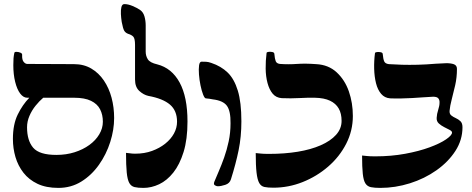

<svg xmlns="http://www.w3.org/2000/svg" viewBox="-20 -905 2302 937"><path d="M265 12Q205 12 163 -8Q121 -28 94.5 -62Q68 -96 55.5 -138.5Q43 -181 43 -227Q43 -298 66.5 -346Q90 -394 123 -428H113Q94 -428 78.5 -448.5Q63 -469 54 -505.5Q45 -542 45 -587Q45 -608 46 -620.5Q47 -633 50 -647Q51 -652 60.5 -652Q70 -652 79.5 -648Q89 -644 88 -637Q87 -613 95.5 -603Q104 -593 113 -593Q171 -593 230.5 -592.5Q290 -592 341 -592Q389 -592 425.5 -570.5Q462 -549 487 -512Q512 -475 524.5 -428Q537 -381 537 -329Q537 -272 518 -212Q499 -152 463 -101Q427 -50 377 -19Q327 12 265 12ZM255 -149Q303 -149 344 -162Q385 -175 416 -197.5Q447 -220 464.5 -249.5Q482 -279 482 -311Q482 -345 468.5 -371.5Q455 -398 424 -413Q393 -428 342 -428H191Q172 -412 153.5 -389Q135 -366 123.5 -339Q112 -312 112 -284Q112 -219 142 -184Q172 -149 255 -149Z M595 -159Q609 -158 617 -156.5Q625 -155 640 -155Q685 -155 722 -168.5Q759 -182 786.5 -204Q814 -226 829 -253.5Q844 -281 844 -311Q844 -365 809.5 -394.5Q775 -424 704 -437Q681 -442 660 -461Q639 -480 639 -517Q639 -546 639 -573.5Q639 -601 639 -629Q639 -657 639 -686Q639 -717 630.5 -726Q622 -735 605 -740Q592 -745 586 -755.5Q580 -766 574 -798Q571 -817 570 -836.5Q569 -856 572.5 -870.5Q576 -885 587 -885Q605 -885 626.5 -876Q648 -867 663 -857Q679 -846 685 -825Q691 -804 691 -781Q691 -750 691 -712.5Q691 -675 691 -653Q691 -632 701.5 -615.5Q712 -599 747 -591Q818 -573 856.5 -502.5Q895 -432 895 -312Q895 -225 876 -163.5Q857 -102 826 -63Q795 -24 757 -6Q719 12 680 12Q653 12 636.5 8Q620 4 611 -12Q602 -28 598.5 -63Q595 -98 595 -159Z M1043 4Q1037 4 1029 -0.5Q1021 -5 1026 -18Q1035 -40 1048 -70Q1061 -100 1074 -136.5Q1087 -173 1096 -215Q1105 -257 1105 -303Q1106 -363 1087.5 -388.5Q1069 -414 1019 -420Q1011 -422 1002 -423Q993 -424 984 -425Q978 -426 971 -444Q964 -462 958.5 -488.5Q953 -515 951 -541.5Q949 -568 951.5 -586Q954 -604 964 -604Q975 -604 986 -603.5Q997 -603 1011 -598Q1059 -582 1091 -551Q1123 -520 1140.5 -463Q1158 -406 1158 -313Q1158 -238 1144.5 -172Q1131 -106 1107 -30Q1101 -10 1079.5 -3Q1058 4 1043 4Z M1314 11Q1287 11 1270.5 7.5Q1254 4 1245 -12Q1236 -28 1232 -62.5Q1228 -97 1228 -158Q1242 -157 1253 -155.5Q1264 -154 1293 -154Q1369 -154 1433 -164.5Q1497 -175 1545 -196Q1593 -217 1620 -247Q1647 -277 1647 -315Q1647 -351 1633 -375.5Q1619 -400 1590.5 -413.5Q1562 -427 1517 -428Q1489 -429 1443.5 -426.5Q1398 -424 1355 -426Q1327 -428 1310.5 -448Q1294 -468 1285.5 -500Q1277 -532 1276.5 -570Q1276 -608 1281 -647Q1282 -651 1291 -652Q1300 -653 1309.5 -651Q1319 -649 1319 -641Q1321 -618 1325.5 -606.5Q1330 -595 1346 -593Q1388 -590 1429 -593Q1470 -596 1523 -592Q1583 -589 1623 -552Q1663 -515 1682.5 -459Q1702 -403 1702 -339Q1702 -267 1669.5 -203.5Q1637 -140 1581.5 -92Q1526 -44 1457 -16.5Q1388 11 1314 11Z M1836 12Q1808 12 1790.5 8.5Q1773 5 1763.5 -9.5Q1754 -24 1750.5 -56.5Q1747 -89 1747 -146Q1761 -145 1772 -143.5Q1783 -142 1812 -142Q1889 -142 1957 -154.5Q2025 -167 2076.5 -186Q2128 -205 2157 -225Q2186 -245 2186 -258Q2186 -265 2174.5 -271Q2163 -277 2148 -284.5Q2133 -292 2121.5 -302.5Q2110 -313 2111 -330Q2112 -349 2118.5 -369Q2125 -389 2125 -403Q2126 -416 2119.5 -424.5Q2113 -433 2094 -433Q2070 -432 2044 -430Q2018 -428 1991 -426.5Q1964 -425 1937 -424.5Q1910 -424 1884 -425Q1857 -427 1840 -447Q1823 -467 1815 -499Q1807 -531 1806 -569.5Q1805 -608 1810 -646Q1811 -650 1820 -651Q1829 -652 1838.5 -650Q1848 -648 1848 -640Q1850 -617 1855 -605.5Q1860 -594 1878 -592Q1906 -590 1941.5 -589Q1977 -588 2018.5 -589Q2060 -590 2106 -594Q2132 -596 2156 -596.5Q2180 -597 2195 -591.5Q2210 -586 2210 -569Q2210 -527 2201.5 -489.5Q2193 -452 2184.5 -420Q2176 -388 2174 -364Q2173 -349 2182.5 -341.5Q2192 -334 2204.5 -328.5Q2217 -323 2227 -313.5Q2237 -304 2237 -284Q2237 -222 2202.5 -168.5Q2168 -115 2110 -74Q2052 -33 1980.5 -10.5Q1909 12 1836 12Z"/></svg>

Font: Noto Rashi Hebrew
Style: Bold
Weight: 700
Version: Version 1.006